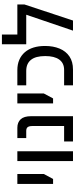

<svg xmlns="http://www.w3.org/2000/svg" viewBox="606 -1406 800 2053"><g transform="rotate(-90 1006.5 -380.0)"><path d="M66 -213V-595H172V-312L119 -213Z M310 0V-595H415V0Z M520 0V-95H685V-434Q685 -469 673 -484.5Q661 -500 633 -500H556V-595H666Q724 -595 757 -559.5Q790 -524 790 -449V0Z M927 -213V-595H1033V-312L980 -213Z M1120 0V-95H1285Q1358 -95 1395.5 -147Q1433 -199 1433 -297Q1433 -399 1392.5 -449.5Q1352 -500 1274 -500H1120V-595H1283Q1344 -595 1392 -574.5Q1440 -554 1473.5 -515.5Q1507 -477 1524 -422.5Q1541 -368 1541 -299Q1541 -211 1513 -143.5Q1485 -76 1429 -38Q1373 0 1289 0Z M1663 -595H1985V-520L1813 0H1705L1875 -500H1559V-760H1663Z"/></g></svg>

Font: Noto Sans Hebrew SemiCondensed Medium
Style: Regular
Weight: 500
Width: 4
Designer: Monotype Design Team
Foundry: Monotype Imaging Inc.
Version: Version 2.003